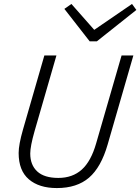

<svg xmlns="http://www.w3.org/2000/svg" viewBox="-20 -935 709 970"><path d="M305.2 -890.1 340.8 -915 456.1 -784.2 647 -915 668.9 -884.8 469.2 -726.1H433.1ZM465.8 -210.9 594.2 -654.8H653.8L523.9 -205.1Q490.7 -89.8 429.7 -37.4Q368.7 15.1 267.1 15.1Q177.2 15.1 125.7 -29.1Q74.2 -73.2 74.2 -162.1Q74.2 -204.1 96.2 -280.8L204.1 -654.8H265.1L154.8 -272.9Q132.8 -195.8 132.8 -159.2Q132.8 -101.6 168.2 -68.8Q203.6 -36.1 274.9 -36.1Q346.2 -36.1 393.1 -78.1Q439.9 -120.1 465.8 -210.9Z"/></svg>

Font: IntelOne Mono Light
Style: Italic
Weight: 300
Italic angle: -16°
Designer: Fred Shallcrass
Foundry: Frere-Jones Type LLC
Version: Version 1.200;hotconv 1.1.0;makeotfexe 2.6.0;FJTRelease1.2